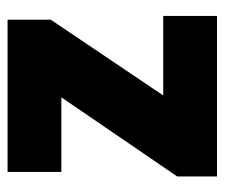

<svg xmlns="http://www.w3.org/2000/svg" viewBox="-63 -530 593 507"><g transform="rotate(-90 233.5 -276.5)"><path d="M445 0H21V-105L230 -411H33V-553H435V-439L235 -142H445Z"/></g></svg>

Font: Noto Sans Tamil SemiCondensed Black
Style: Regular
Weight: 900
Width: 4
Designer: Jelle Bosma - Monotype Design Team
Foundry: Monotype Imaging Inc.
Version: Version 2.004; ttfautohint (v1.8.4.7-5d5b)